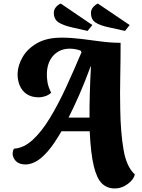

<svg xmlns="http://www.w3.org/2000/svg" viewBox="-20 -901 798 1081"><path d="M625 160Q583 160 554 132Q525 104 508 34Q491 -36 485 -162H326Q284 -89 248.5 -48.5Q213 -8 182 8.5Q151 25 125 25Q88 25 69.5 6Q51 -13 51 -38Q52 -53 59 -64Q113 -67 163.5 -113Q214 -159 261 -236.5Q308 -314 352 -409.5Q396 -505 439 -607L434 -616Q421 -621 404.5 -624Q388 -627 373 -627Q318 -627 282.5 -590.5Q247 -554 244 -491Q243 -463 247.5 -437Q252 -411 268 -379Q253 -365 233.5 -359Q214 -353 199 -353Q157 -353 130 -371.5Q103 -390 90.5 -421Q78 -452 79 -488Q81 -535 108.5 -581.5Q136 -628 190 -658.5Q244 -689 326 -689Q380 -689 436.5 -682Q493 -675 549 -667.5Q605 -660 659 -660Q659 -563 657 -467Q655 -371 657 -284Q659 -155 675.5 -58.5Q692 38 739 81Q736 98 720 116Q704 134 679.5 147Q655 160 625 160ZM366 -239H484Q483 -354 492 -527H490Q458 -439 426 -366.5Q394 -294 366 -239ZM684 -727 598 -746Q543 -757 517.5 -774.5Q492 -792 492 -828Q492 -845 503 -859Q514 -873 531 -881L710 -760ZM473 -727 389 -746Q335 -758 309 -775.5Q283 -793 283 -829Q283 -845 293.5 -859Q304 -873 322 -881L500 -760Z"/></svg>

Font: Sansita Swashed
Style: Bold
Weight: 700
Designer: Pablo Cosgaya
Foundry: Omnibus-Type
Version: Version 1.003; ttfautohint (v1.8.3)